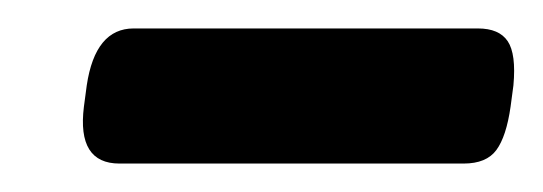

<svg xmlns="http://www.w3.org/2000/svg" viewBox="-20 -712 382 135"><path d="M64 -597Q34 -597 39 -637L41 -652Q47 -692 74 -692H316Q331 -692 337 -683Q343 -674 341 -652L339 -637Q336 -616 329 -606.5Q322 -597 306 -597Z"/></svg>

Font: Asap Semi Condensed Semi Condensed Regular
Style: Bold Italic
Weight: 700
Width: 4
Italic angle: -6°
Designer: Pablo Cosgaya
Foundry: Omnibus-Type
Version: Version 3.001; ttfautohint (v1.8.4.7-5d5b)